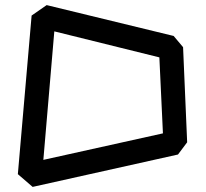

<svg xmlns="http://www.w3.org/2000/svg" viewBox="-20 -736 809 753"><path d="M108 -3 50 -53 104 -675 163 -716 661 -595 698 -551 714 -178 678 -130ZM150 -109 619 -213 605 -511 193 -613Z"/></svg>

Font: ZCOOL KuaiLe
Style: Regular
Weight: 400
Designer: Lui Bingke
Foundry: ZCOOL
Version: Version 3.51;August 12, 2021;FontCreator 13.0.0.2613 64-bit